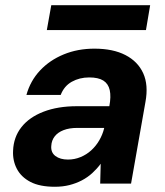

<svg xmlns="http://www.w3.org/2000/svg" viewBox="-20 -702 632 734"><path d="M190 12Q132 12 96.5 -6.5Q61 -25 44.5 -56.5Q28 -88 30 -126Q32 -178 62 -216Q92 -254 146.5 -275Q201 -296 274 -296H398Q405 -333 399.5 -357.5Q394 -382 375 -394Q356 -406 321 -406Q284 -406 254.5 -389.5Q225 -373 212 -339H81Q96 -393 133 -432.5Q170 -472 223.5 -494Q277 -516 341 -516Q412 -516 459.5 -491.5Q507 -467 527.5 -422Q548 -377 536 -312L481 0H363L365 -76Q351 -57 333 -40.5Q315 -24 293 -12.5Q271 -1 245.5 5.5Q220 12 190 12ZM240 -92Q265 -92 288 -101.5Q311 -111 329 -127.5Q347 -144 359.5 -165.5Q372 -187 378 -211V-213H275Q245 -213 223 -204.5Q201 -196 189 -180.5Q177 -165 176 -144Q174 -119 192 -105.5Q210 -92 240 -92ZM159 -587 176 -682H554L538 -587Z"/></svg>

Font: DM Sans
Style: Bold Italic
Weight: 700
Italic angle: -10°
Designer: Colophon Foundry, Jonny Pinhorn
Foundry: Colophon Foundry
Version: Version 4.004;gftools[0.9.30]